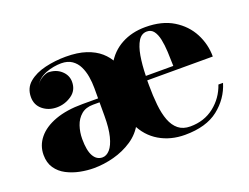

<svg xmlns="http://www.w3.org/2000/svg" viewBox="-81 -631 1039 802"><g transform="rotate(-20 438.0 -230.0)"><path d="M216.5 10Q187 10 155.5 3.8Q124 -2.5 97 -16.5Q70 -30.5 53.5 -54.5Q37 -78.5 37 -113.5Q37 -155.5 63.8 -188.2Q90.5 -221 141 -239.5Q191.5 -258 262.5 -258H332V-304.5Q332 -329.5 327.8 -355Q323.5 -380.5 313.2 -401.5Q303 -422.5 284.2 -435.5Q265.5 -448.5 236.5 -448.5Q221 -448.5 203.5 -445.5Q186 -442.5 169 -436Q152 -429.5 138.8 -419Q125.5 -408.5 118.5 -393Q125.5 -408.5 140.8 -418.5Q156 -428.5 171.5 -431.5Q207 -431.5 230.2 -410.8Q253.5 -390 253.5 -360.5Q253.5 -322.5 223.5 -302Q193.5 -281.5 158 -281.5Q121.5 -281.5 95.8 -302.5Q70 -323.5 70 -358.5Q70 -399 98.8 -423Q127.5 -447 172 -457.5Q216.5 -468 264 -468Q316.5 -468 353.8 -455.5Q391 -443 415.2 -421.8Q439.5 -400.5 452.5 -374L439 -371.5Q465.5 -420 512 -445.2Q558.5 -470.5 618.5 -470.5Q692.5 -470.5 742 -440.2Q791.5 -410 816.8 -361.5Q842 -313 842 -258.5H550.5Q550.5 -253.5 550.5 -248.2Q550.5 -243 550.5 -237.5Q550.5 -189.5 554.8 -149Q559 -108.5 570.2 -78.8Q581.5 -49 602 -32.5Q622.5 -16 654.5 -16Q716.5 -16 761 -51Q805.5 -86 824 -140.5H844.5Q825 -76 770.5 -33.2Q716 9.5 622 9.5Q558 9.5 508.5 -19.8Q459 -49 433 -105L447 -104Q426.5 -64.5 388.8 -39.2Q351 -14 305.8 -2Q260.5 10 216.5 10ZM265.5 -20Q283.5 -20 298.8 -37.2Q314 -54.5 323 -90Q332 -125.5 332 -180.5V-240.5H303Q270.5 -240.5 250.2 -223.2Q230 -206 220.8 -178.8Q211.5 -151.5 211.5 -121Q211.5 -69.5 225.8 -44.8Q240 -20 265.5 -20ZM551.5 -278H673.5Q673 -310 671.5 -341Q670 -372 664.8 -397Q659.5 -422 648.5 -436.5Q637.5 -451 618.5 -451Q594.5 -451 580.2 -428Q566 -405 559.2 -366Q552.5 -327 551.5 -278Z"/></g></svg>

Font: Bodoni Moda 11pt ExtraBold
Style: Regular
Weight: 800
Designer: Owen Earl
Foundry: indestructible type
Version: Version 2.004